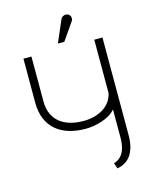

<svg xmlns="http://www.w3.org/2000/svg" viewBox="-129 -953 814 1042"><g transform="rotate(-15 278.0 -432.5)"><path d="M60 -700V-453C60 -312 153 -245 289 -245C338 -245 418 -261 458 -308V-152C458 -54 415 -34 388 -24L399 7C468 -5 504 -59 504 -153V-700H458V-401C444 -329 373 -289 289 -289C176 -289 105 -344 105 -447V-700ZM262 -731H298L366 -829C375 -842 371 -864 353 -870C337 -875 321 -868 314 -852Z"/></g></svg>

Font: Advent Pro
Style: Light
Weight: 300
Designer: Andreas Kalpakidis
Foundry: Andreas Kalpakidis
Version: Version 2.002 2007